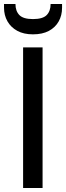

<svg xmlns="http://www.w3.org/2000/svg" viewBox="-31 -936 329 956"><path d="M84 0V-700H181V0ZM133 -765Q87 -765 55 -782.5Q23 -800 6 -830Q-11 -860 -11 -898V-916H46Q46 -881 65.5 -861Q85 -841 133 -841Q182 -841 201.5 -861Q221 -881 221 -916H278V-897Q278 -859 261 -829Q244 -799 212 -782Q180 -765 133 -765Z"/></svg>

Font: Envelope Sans Variable
Style: Regular
Weight: 500
Designer: Andreas Rasmussen / Norman Anderson
Foundry: mail.de GmbH
Version: Version 1.150